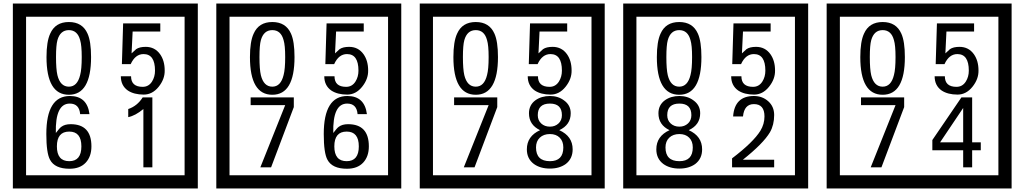

<svg xmlns="http://www.w3.org/2000/svg" viewBox="-20 -980 5815 1090"><path d="M1103 90H53V-960H1103ZM1028 15V-885H128V15ZM497 -656Q497 -442 371 -442Q244 -442 244 -656Q244 -744 265 -789Q294 -855 371 -855Q448 -855 477 -789Q497 -745 497 -656ZM444 -656Q444 -723 435 -752Q420 -809 371 -809Q322 -809 306 -752Q298 -723 298 -656Q298 -587 306 -553Q322 -488 371 -488Q419 -488 435 -554Q444 -587 444 -656ZM915 -580Q916 -531 880.5 -487Q845 -443 796 -443Q741 -443 706 -466Q666 -494 666 -547H724Q724 -487 790 -487Q824 -487 843 -517Q860 -544 860 -579Q860 -673 795 -673Q748 -673 722 -616H672L679 -847H890V-801H733L727 -677Q740 -689 753 -701Q772 -714 807 -714Q859 -714 889 -672Q915 -635 915 -580ZM499 -149Q499 -91 466.5 -56.5Q434 -22 375 -22Q291 -22 264 -73Q243 -111 243 -219Q243 -435 377 -435Q475 -435 488 -332H435Q430 -392 376 -392Q293 -392 297 -225Q318 -253 328 -260Q348 -275 381 -275Q499 -275 499 -149ZM442 -149Q442 -233 373 -233Q303 -233 303 -149Q303 -65 373 -65Q442 -65 442 -149ZM845 -30H794V-361Q748 -323 708 -315V-361Q759 -378 790 -427H845Z M2258 90H1208V-960H2258ZM2183 15V-885H1283V15ZM1652 -656Q1652 -442 1526 -442Q1399 -442 1399 -656Q1399 -744 1420 -789Q1449 -855 1526 -855Q1603 -855 1632 -789Q1652 -745 1652 -656ZM1599 -656Q1599 -723 1590 -752Q1575 -809 1526 -809Q1477 -809 1461 -752Q1453 -723 1453 -656Q1453 -587 1461 -553Q1477 -488 1526 -488Q1574 -488 1590 -554Q1599 -587 1599 -656ZM2070 -580Q2071 -531 2035.5 -487Q2000 -443 1951 -443Q1896 -443 1861 -466Q1821 -494 1821 -547H1879Q1879 -487 1945 -487Q1979 -487 1998 -517Q2015 -544 2015 -579Q2015 -673 1950 -673Q1903 -673 1877 -616H1827L1834 -847H2045V-801H1888L1882 -677Q1895 -689 1908 -701Q1927 -714 1962 -714Q2014 -714 2044 -672Q2070 -635 2070 -580ZM1648 -372 1519 -30H1458L1599 -383H1403V-427H1648ZM2074 -149Q2074 -91 2041.5 -56.5Q2009 -22 1950 -22Q1866 -22 1839 -73Q1818 -111 1818 -219Q1818 -435 1952 -435Q2050 -435 2063 -332H2010Q2005 -392 1951 -392Q1868 -392 1872 -225Q1893 -253 1903 -260Q1923 -275 1956 -275Q2074 -275 2074 -149ZM2017 -149Q2017 -233 1948 -233Q1878 -233 1878 -149Q1878 -65 1948 -65Q2017 -65 2017 -149Z M3413 90H2363V-960H3413ZM3338 15V-885H2438V15ZM2807 -656Q2807 -442 2681 -442Q2554 -442 2554 -656Q2554 -744 2575 -789Q2604 -855 2681 -855Q2758 -855 2787 -789Q2807 -745 2807 -656ZM2754 -656Q2754 -723 2745 -752Q2730 -809 2681 -809Q2632 -809 2616 -752Q2608 -723 2608 -656Q2608 -587 2616 -553Q2632 -488 2681 -488Q2729 -488 2745 -554Q2754 -587 2754 -656ZM3225 -580Q3226 -531 3190.5 -487Q3155 -443 3106 -443Q3051 -443 3016 -466Q2976 -494 2976 -547H3034Q3034 -487 3100 -487Q3134 -487 3153 -517Q3170 -544 3170 -579Q3170 -673 3105 -673Q3058 -673 3032 -616H2982L2989 -847H3200V-801H3043L3037 -677Q3050 -689 3063 -701Q3082 -714 3117 -714Q3169 -714 3199 -672Q3225 -635 3225 -580ZM2803 -372 2674 -30H2613L2754 -383H2558V-427H2803ZM3231 -132Q3231 -79 3192 -49Q3156 -23 3102 -23Q3047 -23 3011 -49Q2971 -79 2971 -132Q2971 -207 3046 -241Q2983 -271 2983 -337Q2983 -384 3020 -411Q3054 -435 3102 -435Q3149 -435 3182 -410Q3220 -383 3220 -337Q3220 -271 3155 -241Q3231 -207 3231 -132ZM3170 -326Q3170 -392 3102 -392Q3033 -392 3033 -326Q3033 -297 3052.5 -279Q3072 -261 3102 -261Q3131 -261 3150.5 -279Q3170 -297 3170 -326ZM3178 -143Q3178 -178 3157.5 -198.5Q3137 -219 3102 -219Q3066 -219 3044.5 -198.5Q3023 -178 3023 -143Q3023 -65 3102 -65Q3178 -65 3178 -143Z M4568 90H3518V-960H4568ZM4493 15V-885H3593V15ZM3962 -656Q3962 -442 3836 -442Q3709 -442 3709 -656Q3709 -744 3730 -789Q3759 -855 3836 -855Q3913 -855 3942 -789Q3962 -745 3962 -656ZM3909 -656Q3909 -723 3900 -752Q3885 -809 3836 -809Q3787 -809 3771 -752Q3763 -723 3763 -656Q3763 -587 3771 -553Q3787 -488 3836 -488Q3884 -488 3900 -554Q3909 -587 3909 -656ZM4380 -580Q4381 -531 4345.5 -487Q4310 -443 4261 -443Q4206 -443 4171 -466Q4131 -494 4131 -547H4189Q4189 -487 4255 -487Q4289 -487 4308 -517Q4325 -544 4325 -579Q4325 -673 4260 -673Q4213 -673 4187 -616H4137L4144 -847H4355V-801H4198L4192 -677Q4205 -689 4218 -701Q4237 -714 4272 -714Q4324 -714 4354 -672Q4380 -635 4380 -580ZM3966 -132Q3966 -79 3927 -49Q3891 -23 3837 -23Q3782 -23 3746 -49Q3706 -79 3706 -132Q3706 -207 3781 -241Q3718 -271 3718 -337Q3718 -384 3755 -411Q3789 -435 3837 -435Q3884 -435 3917 -410Q3955 -383 3955 -337Q3955 -271 3890 -241Q3966 -207 3966 -132ZM3905 -326Q3905 -392 3837 -392Q3768 -392 3768 -326Q3768 -297 3787.5 -279Q3807 -261 3837 -261Q3866 -261 3885.5 -279Q3905 -297 3905 -326ZM3913 -143Q3913 -178 3892.5 -198.5Q3872 -219 3837 -219Q3801 -219 3779.5 -198.5Q3758 -178 3758 -143Q3758 -65 3837 -65Q3913 -65 3913 -143ZM4375 -30H4136V-81Q4257 -173 4297 -238Q4320 -276 4320 -319Q4320 -389 4260 -389Q4205 -389 4198 -319H4142Q4150 -435 4260 -435Q4308 -435 4341.5 -405Q4375 -375 4375 -327Q4375 -271 4351 -229Q4313 -165 4197 -73H4375Z M5723 90H4673V-960H5723ZM5648 15V-885H4748V15ZM5117 -656Q5117 -442 4991 -442Q4864 -442 4864 -656Q4864 -744 4885 -789Q4914 -855 4991 -855Q5068 -855 5097 -789Q5117 -745 5117 -656ZM5064 -656Q5064 -723 5055 -752Q5040 -809 4991 -809Q4942 -809 4926 -752Q4918 -723 4918 -656Q4918 -587 4926 -553Q4942 -488 4991 -488Q5039 -488 5055 -554Q5064 -587 5064 -656ZM5535 -580Q5536 -531 5500.5 -487Q5465 -443 5416 -443Q5361 -443 5326 -466Q5286 -494 5286 -547H5344Q5344 -487 5410 -487Q5444 -487 5463 -517Q5480 -544 5480 -579Q5480 -673 5415 -673Q5368 -673 5342 -616H5292L5299 -847H5510V-801H5353L5347 -677Q5360 -689 5373 -701Q5392 -714 5427 -714Q5479 -714 5509 -672Q5535 -635 5535 -580ZM5113 -372 4984 -30H4923L5064 -383H4868V-427H5113ZM5548 -127H5499V-30H5448V-127H5273V-185L5438 -427H5499V-172H5548ZM5448 -172V-367L5317 -172Z"/></svg>

Font: Unicode BMP Fallback SIL
Style: Regular
Weight: 400
Foundry: NRSI, SIL International
Version: Version 5.1 Based on Unicode 5.1